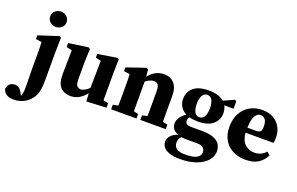

<svg xmlns="http://www.w3.org/2000/svg" viewBox="-209 -1183 2896 1874"><g transform="rotate(20 1239.0 -246.0)"><path d="M14 237Q-35 237 -63 217.5Q-91 198 -99 164Q-85 95 -21 95Q5 95 23.5 109.5Q42 124 57 153L70 178Q73 172 75.5 165.5Q78 159 79 149Q87 113 84.5 46Q82 -21 82 -104V-258Q82 -299 81.5 -326.5Q81 -354 79 -384L18 -393V-432L226 -499L243 -488L240 -343V-54Q240 6 234 47Q228 88 214 116.5Q200 145 175 170Q136 209 94 223Q52 237 14 237ZM158 -570Q123 -570 98 -592.5Q73 -615 73 -649Q73 -684 98 -706.5Q123 -729 158 -729Q193 -729 218 -706.5Q243 -684 243 -649Q243 -615 218 -592.5Q193 -570 158 -570Z M689 11 683 -73Q651 -31 610.5 -8Q570 15 522 15Q458 15 418.5 -25.5Q379 -66 380 -165L384 -409L326 -422V-464L530 -493L546 -482L541 -343V-164Q541 -118 555.5 -99.5Q570 -81 595 -81Q616 -81 638.5 -94.5Q661 -108 681 -127L685 -410L630 -422V-461L829 -493L845 -482L842 -343V-57L894 -46V1Z M942 0V-47L996 -59Q997 -95 997 -137Q997 -179 997 -210V-268Q997 -309 996.5 -331.5Q996 -354 994 -384L933 -393V-432L1130 -499L1148 -488L1154 -416Q1193 -462 1231.5 -480.5Q1270 -499 1313 -499Q1378 -499 1418 -456Q1458 -413 1458 -326V-210Q1458 -177 1458 -135.5Q1458 -94 1459 -57L1509 -47V0H1245V-47L1298 -59Q1299 -95 1299 -136.5Q1299 -178 1299 -210V-315Q1299 -363 1285.5 -382.5Q1272 -402 1243 -402Q1204 -402 1157 -366V-210Q1157 -179 1157 -136.5Q1157 -94 1158 -57L1205 -47V0Z M1652 86Q1652 124 1679 146Q1706 168 1771 168Q1854 168 1890.5 146.5Q1927 125 1927 91Q1927 62 1908.5 43.5Q1890 25 1846 25H1749Q1728 25 1711 24Q1694 23 1680 21Q1652 46 1652 86ZM1776 -221Q1811 -221 1828 -252.5Q1845 -284 1845 -339Q1845 -393 1828 -423.5Q1811 -454 1777 -454Q1744 -454 1726.5 -423Q1709 -392 1709 -338Q1709 -284 1725.5 -252.5Q1742 -221 1776 -221ZM1776 -177Q1726 -177 1687 -188Q1673 -170 1673 -149Q1673 -127 1687.5 -116Q1702 -105 1734 -105H1848Q1924 -105 1969 -87Q2014 -69 2033.5 -37Q2053 -5 2053 36Q2053 85 2016 129Q1979 173 1908 200Q1837 227 1736 227Q1665 227 1623 210.5Q1581 194 1563 169Q1545 144 1545 117Q1545 82 1569.5 54Q1594 26 1643 10Q1571 -16 1571 -82Q1571 -147 1649 -202Q1608 -223 1587.5 -258.5Q1567 -294 1567 -337Q1567 -407 1618.5 -453Q1670 -499 1776 -499Q1832 -499 1871.5 -486.5Q1911 -474 1936 -451L2047 -501L2063 -491V-414H1966Q1985 -380 1985 -337Q1985 -270 1934 -223.5Q1883 -177 1776 -177Z M2334 -447Q2303 -447 2279.5 -412.5Q2256 -378 2253 -286H2338Q2376 -286 2388 -300.5Q2400 -315 2400 -349Q2400 -401 2381 -424Q2362 -447 2334 -447ZM2341 15Q2266 15 2208.5 -14Q2151 -43 2118 -99Q2085 -155 2085 -236Q2085 -319 2118 -378Q2151 -437 2207.5 -468Q2264 -499 2334 -499Q2401 -499 2449 -471.5Q2497 -444 2523 -396.5Q2549 -349 2549 -288Q2549 -258 2543 -234H2253Q2259 -155 2300.5 -117.5Q2342 -80 2397 -80Q2470 -80 2516 -133L2550 -105Q2518 -46 2469 -15.5Q2420 15 2341 15Z"/></g></svg>

Font: Source Serif 4
Style: Bold
Weight: 700
Designer: Frank Grießhammer
Foundry: Adobe
Version: Version 4.005;hotconv 1.1.0;makeotfexe 2.6.0